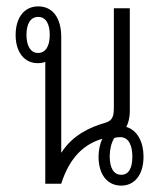

<svg xmlns="http://www.w3.org/2000/svg" viewBox="-20 -576 498 602"><path d="M360 6C402 6 430 -28 430 -85C430 -130 411 -168 376 -178C383 -191 387 -209 387 -226V-550H337V-240C337 -213 334 -198 310 -191C264 -178 208 -153 173 -98H172V-460C172 -520 145 -556 100 -556C56 -556 29 -521 29 -466C29 -412 57 -378 98 -378C107 -378 115 -379 122 -382V0H172C198 -82 243 -124 301 -141C293 -125 289 -104 289 -85C289 -28 317 6 360 6ZM99 -410C76 -410 63 -432 63 -467C63 -502 76 -523 100 -523C123 -523 136 -502 136 -467C136 -431 123 -410 99 -410ZM360 -28C336 -28 324 -50 324 -86C324 -107 329 -128 338 -143C343 -145 350 -146 357 -146C384 -146 395 -119 395 -85C395 -49 384 -28 360 -28Z"/></svg>

Font: Noto Sans Thai Looped ExtraCondensed Light
Style: Regular
Weight: 300
Width: 2
Designer: Sasikarn Vongin, Ben Mitchell
Foundry: The Fontpad Ltd
Version: Version 1.001